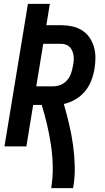

<svg xmlns="http://www.w3.org/2000/svg" viewBox="-20 -755 540 990"><path d="M244 215Q253 159 252 103.5Q251 48 243 -5.5Q235 -59 223 -111Q211 -163 195 -214H151L116 0H3L124 -735H237L219 -625H296Q325 -625 352.5 -619Q380 -613 403 -598.5Q426 -584 441.5 -561.5Q457 -539 464.5 -512.5Q472 -486 472 -457Q472 -428 467 -399Q462 -369 450.5 -339Q439 -309 418 -284Q397 -259 368 -242Q339 -225 309 -219Q324 -167 336.5 -114.5Q349 -62 356.5 -7.5Q364 47 365.5 102.5Q367 158 357 215ZM167 -310H255Q275 -310 294 -318Q313 -326 326.5 -342Q340 -358 346.5 -377Q353 -396 356 -415Q359 -428 360 -441Q361 -454 359.5 -466.5Q358 -479 353.5 -490.5Q349 -502 341 -511Q333 -520 321 -524.5Q309 -529 296 -529H203Z"/></svg>

Font: Iosevka Curly
Style: Bold Italic
Weight: 700
Italic angle: -9°
Monospace: yes
Designer: Belleve Invis
Foundry: Belleve Invis
Version: Version 22.1.2; ttfautohint (v1.8.4)